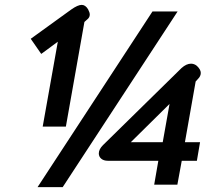

<svg xmlns="http://www.w3.org/2000/svg" viewBox="-20 -757 893 787"><path d="M217 -586 149 -536 106 -598 272 -718Q299 -737 315 -737Q330 -737 341 -719Q348 -706 348 -697Q348 -685 336 -676L326 -667L250 -238H155ZM605 -710H708L237 10H134ZM629 -98H422Q405 -98 395 -106.5Q385 -115 385 -128Q385 -145 402 -162L724 -478Q744 -496 763 -496Q776 -496 787 -487Q803 -472 803 -458Q803 -445 792 -434L782 -423L738 -174H800L787 -98H725L707 0H612ZM647 -174 675 -331 516 -174Z"/></svg>

Font: Niramit Medium
Style: Italic
Weight: 500
Italic angle: -10°
Designer: Katatrad Aksorn Co.,Ltd.
Foundry: Cadson Demak Co.,Ltd.
Version: Version 1.000; ttfautohint (v1.6)